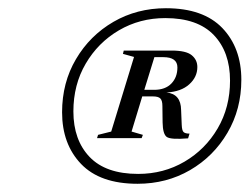

<svg xmlns="http://www.w3.org/2000/svg" viewBox="-20 -746 607 467"><path d="M383.5 -726Q474.5 -726 520.8 -677.8Q567 -629.5 567 -552Q567 -480.5 533.2 -423Q499.5 -365.5 442.2 -332.2Q385 -299 314.5 -299Q223.5 -299 177.2 -347.2Q131 -395.5 131 -473Q131 -545 164.8 -602.2Q198.5 -659.5 255.8 -692.8Q313 -726 383.5 -726ZM316 -323Q378 -323 428.8 -352.8Q479.5 -382.5 509.5 -433.8Q539.5 -485 539.5 -550Q539.5 -619.5 500 -660.8Q460.5 -702 382 -702Q320 -702 269.2 -672.2Q218.5 -642.5 188.5 -591.2Q158.5 -540 158.5 -475Q158.5 -405.5 198 -364.2Q237.5 -323 316 -323ZM441 -421 437.5 -409.5Q395 -406 385.5 -413Q376 -420 375.5 -448L375 -488Q375 -501.5 370 -506.5Q365 -511.5 352 -511.5H326L300 -426L327.5 -418L324.5 -410H216L218.5 -418L250.5 -426L306 -607.5L279 -615L281 -623H397.5Q432.5 -623 446.2 -611.8Q460 -600.5 460 -583Q460 -558.5 440.2 -540.8Q420.5 -523 385 -521Q420 -517.5 420.5 -478.5L422 -442.5Q422.5 -428.5 426.5 -424.8Q430.5 -421 441 -421ZM377 -607H355.5L331 -527.5H355Q382 -527.5 396.8 -542.8Q411.5 -558 411.5 -582Q411.5 -607 377 -607Z"/></svg>

Font: Newsreader Display Medium
Style: Italic
Weight: 500
Italic angle: -17°
Designer: Hugues Gentile
Foundry: Production Type
Version: Version 1.001